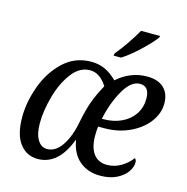

<svg xmlns="http://www.w3.org/2000/svg" viewBox="-112 -873 964 990"><g transform="rotate(15 369.5 -378.0)"><path d="M43 -179Q43 -259 74 -344.5Q105 -430 166.5 -488Q228 -546 315 -546Q354 -546 386.5 -531.5Q419 -517 453 -484Q486 -514 526.5 -530.5Q567 -547 613 -547Q670 -547 701.5 -517.5Q733 -488 733 -435Q733 -382 698 -335.5Q663 -289 602 -260.5Q541 -232 467 -232H434Q431 -210 431 -183Q431 -121 456 -87Q481 -53 528 -53Q568 -53 602.5 -73.5Q637 -94 659 -124Q668 -118 668 -102Q668 -78 650 -52Q632 -26 596 -8Q560 10 508 10Q443 10 398.5 -27Q354 -64 342 -135H340Q285 10 175 10Q116 10 79.5 -37.5Q43 -85 43 -179ZM336 -232Q349 -298 365.5 -343.5Q382 -389 411 -441Q372 -502 320 -502Q264 -502 223 -447.5Q182 -393 160.5 -315Q139 -237 139 -171Q139 -115 158 -83.5Q177 -52 209 -52Q254 -52 287.5 -101.5Q321 -151 336 -232ZM452 -276Q504 -276 546.5 -296Q589 -316 613 -352Q637 -388 637 -435Q637 -501 586 -501Q539 -501 500 -433Q461 -365 442 -276ZM419 -619Q474 -686 520 -766H622L619 -756Q594 -723 545 -677Q496 -631 456 -606H416Z"/></g></svg>

Font: Noto Serif Narrow
Style: Italic
Weight: 400
Width: 4
Italic angle: -12°
Designer: Monotype Design Team
Foundry: Monotype Imaging Inc.
Version: Version 1.001